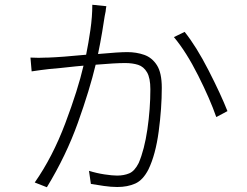

<svg xmlns="http://www.w3.org/2000/svg" viewBox="-20 -784 1040 807"><path d="M368 -764 427 -758Q425 -748 424 -736Q422 -726 420 -716Q417 -695 409.5 -650Q402 -605 392 -557Q479 -565 515 -565Q553 -565 586 -553.5Q619 -542 639.5 -510Q660 -478 660 -415Q660 -329 647 -231.5Q634 -134 604 -72Q581 -27 548.5 -12.5Q516 2 473 2Q447 2 416 -2.5Q385 -7 362 -11L354 -66Q386 -56 419 -51Q452 -46 472 -46Q501 -46 523.5 -55.5Q546 -65 563 -99Q587 -155 599.5 -240.5Q612 -326 612 -409Q612 -456 598 -480Q584 -504 560.5 -511.5Q537 -519 506 -519Q465 -519 382 -512Q357 -407 307.5 -268.5Q258 -130 177 3L126 -17Q201 -124 254.5 -266Q308 -408 331 -508Q314 -506 298 -505Q227 -497 188 -494Q172 -492 151.5 -489.5Q131 -487 113 -484L108 -542Q143 -540 177 -542Q180 -542 183 -542Q239 -544 342 -554Q352 -603 360 -658.5Q368 -714 368 -764ZM711 -628 756 -650Q805 -589 856.5 -488.5Q908 -388 936 -317L889 -292Q863 -367 813 -466.5Q763 -566 711 -628Z"/></svg>

Font: LXGW 975 Gothic SC 200W
Style: Regular
Weight: 200
Version: Version 2.01;February 25, 2021